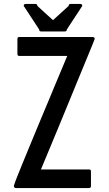

<svg xmlns="http://www.w3.org/2000/svg" viewBox="-20 -965 549 971"><path d="M320 -682Q316 -672 302 -639Q288 -606 268.5 -559Q249 -512 225 -454.5Q201 -397 176.5 -338.5Q152 -280 129.5 -225Q107 -170 89 -126.5Q71 -83 60.5 -55.5Q50 -28 50 -26Q50 -21 52.5 -17.5Q55 -14 60 -14H430Q440 -14 440 -24V-99Q440 -108 430 -108H187Q191 -117 204.5 -150Q218 -183 238 -230.5Q258 -278 282 -336.5Q306 -395 330.5 -454.5Q355 -514 378 -570Q401 -626 419 -669.5Q437 -713 448 -740Q459 -767 459 -768Q459 -778 448 -778H78Q68 -778 68 -768V-692Q68 -682 78 -682ZM337 -945H386Q396 -945 396 -935L318 -816Q318 -806 308 -806H292H290H188Q178 -806 178 -816L100 -935Q100 -945 110 -945H159Q169 -945 169 -935L248 -863L327 -935Q327 -945 337 -945Z"/></svg>

Font: Kanalisirung
Style: Regular
Weight: 500
Designer: Peter Wiegel
Foundry: Peter Wiegel
Version: 1.000